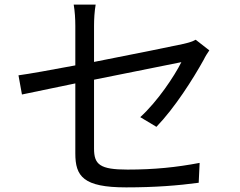

<svg xmlns="http://www.w3.org/2000/svg" viewBox="-20 -793 1040 831"><path d="M886 -575 827 -621C815 -614 796 -608 774 -603C732 -594 557 -558 387 -525V-681C387 -710 389 -744 394 -773H299C304 -744 306 -711 306 -681V-510C200 -490 105 -473 60 -467L75 -384L306 -432V-129C306 -30 340 18 526 18C651 18 751 10 840 -2L844 -88C744 -69 648 -59 532 -59C412 -59 387 -81 387 -150V-448L765 -524C735 -464 662 -354 587 -286L657 -244C737 -327 816 -452 862 -535C868 -548 879 -565 886 -575Z"/></svg>

Font: Noto Sans CJK HK
Style: Regular
Weight: 400
Designer: Ryoko NISHIZUKA 西塚涼子 (kana, bopomofo & ideographs); Paul D. Hunt (Latin, Greek & Cyrillic); Sandoll Communications 산돌커뮤니
Foundry: Adobe
Version: Version 2.004;hotconv 1.0.118;makeotfexe 2.5.65603